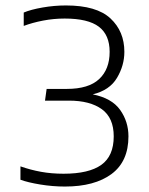

<svg xmlns="http://www.w3.org/2000/svg" viewBox="-20 -674 546 704"><path d="M218 10Q173 10 127.5 2.5Q82 -5 55 -15V-64Q92 -51 130.5 -44Q169 -37 213 -37Q306 -37 351.5 -69.5Q397 -102 397 -174Q397 -242 353.5 -273.5Q310 -305 233 -305H145L151 -348H225Q305 -348 343.5 -384Q382 -420 382 -484Q382 -546 342.5 -576Q303 -606 217 -606Q177 -606 138 -598.5Q99 -591 67 -579V-628Q93 -639 136 -646.5Q179 -654 222 -654Q334 -654 385 -606.5Q436 -559 436 -484Q436 -434 409 -388.5Q382 -343 320 -328Q390 -314 420.5 -271Q451 -228 451 -174Q451 -82 389 -36Q327 10 218 10Z"/></svg>

Font: Kanit ExtraLight
Style: Regular
Weight: 275
Designer: Katatrad Team
Foundry: CadsonDemak
Version: Version 2.000; ttfautohint (v1.8.3)